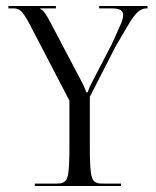

<svg xmlns="http://www.w3.org/2000/svg" viewBox="-20 -619 519 639"><path d="M96 0V-8H167Q175 -8 180.4 -8.6Q185.8 -9.2 190.8 -11.9Q195.8 -14.5 198.6 -17.8Q201.5 -21 204 -28.5Q206.5 -36 207.6 -44.2Q208.8 -52.5 209.6 -66.9Q210.5 -81.2 210.8 -96.5Q211 -111.8 211 -135V-284L81 -534Q64.2 -566.2 53.5 -578.6Q42.8 -591 26 -591H8V-599H166V-591H114V-589Q121.8 -586.2 129.5 -575.5Q137.2 -564.8 148 -544L256 -339Q265.2 -320.2 267 -312H272Q273.8 -320.2 283 -339L352 -472L379 -532Q390 -555.5 390 -569Q390 -591 354 -591H310V-599H471V-591H467Q451.2 -591 437.5 -578.1Q423.8 -565.2 405 -533L365 -465L279 -297V-135Q279 -111.8 279.2 -96.5Q279.5 -81.2 280.4 -66.9Q281.2 -52.5 282.4 -44.2Q283.5 -36 286 -28.5Q288.5 -21 291.4 -17.8Q294.2 -14.5 299.2 -11.9Q304.2 -9.2 309.6 -8.6Q315 -8 323 -8H383V0Z"/></svg>

Font: FogtwoNo5
Style: Regular
Weight: 400
Designer: gluk (gluksza@wp.pl)
Foundry: gluk (gluksza@wp.pl)
Version: Version 0.87